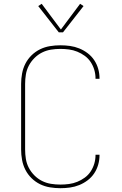

<svg xmlns="http://www.w3.org/2000/svg" viewBox="-20 -981 640 1009"><path d="M297 8Q270 8 242.5 3.5Q215 -1 190.5 -13Q166 -25 146 -44.5Q126 -64 113.5 -88.5Q101 -113 96 -140.5Q91 -168 91 -195V-540Q91 -567 96 -594.5Q101 -622 113.5 -646.5Q126 -671 146 -690.5Q166 -710 190.5 -722Q215 -734 242.5 -738.5Q270 -743 297 -743Q323 -743 348 -739.5Q373 -736 396.5 -726.5Q420 -717 440.5 -701.5Q461 -686 475 -665Q489 -644 496 -619.5Q503 -595 503 -570Q503 -569 503 -568.5Q503 -568 503 -567H482Q482 -568 482 -568.5Q482 -569 482 -569Q482 -592 475.5 -614Q469 -636 456.5 -655Q444 -674 425.5 -687.5Q407 -701 386 -709.5Q365 -718 342.5 -721Q320 -724 297 -724Q272 -724 247.5 -720Q223 -716 201 -705Q179 -694 161 -676Q143 -658 131.5 -636Q120 -614 116 -589.5Q112 -565 112 -540V-195Q112 -170 116 -145.5Q120 -121 131.5 -99Q143 -77 161 -59Q179 -41 201 -30Q223 -19 247.5 -15Q272 -11 297 -11Q320 -11 342.5 -14Q365 -17 386 -25.5Q407 -34 425.5 -47.5Q444 -61 456.5 -80Q469 -99 475.5 -121Q482 -143 482 -166Q482 -166 482 -166.5Q482 -167 482 -168H503Q503 -167 503 -166.5Q503 -166 503 -165Q503 -140 496 -115.5Q489 -91 475 -70Q461 -49 440.5 -33.5Q420 -18 396.5 -8.5Q373 1 348 4.5Q323 8 297 8ZM289 -811 181 -949 199 -961 300 -826 401 -961 419 -949 311 -811Z"/></svg>

Font: Iosevka Curly Thin Extended
Style: Regular
Weight: 100
Width: 7
Monospace: yes
Designer: Belleve Invis
Foundry: Belleve Invis
Version: Version 11.1.0; ttfautohint (v1.8.3)